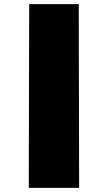

<svg xmlns="http://www.w3.org/2000/svg" viewBox="-20 -810 525 934"><path d="M122 -790H363L365 104H120Z"/></svg>

Font: Hepta Slab Black
Style: Regular
Weight: 900
Designer: Michael LaGattuta
Foundry: Michael LaGattuta
Version: Version 1.102